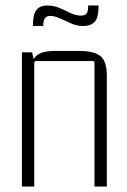

<svg xmlns="http://www.w3.org/2000/svg" viewBox="-20 -681 463 701"><path d="M178 -495H270Q323 -495 346.5 -476.5Q370 -458 370 -405V0H325V-451Q325 -458 318 -458H112Q105 -458 105 -451V0H60V-490H97L105 -458L93 -415Q93 -460 113 -477.5Q133 -495 178 -495ZM138 -586H100Q100 -628 113 -644.5Q126 -661 152 -661Q176 -661 197 -652Q218 -643 237.5 -633.5Q257 -624 275 -624Q290 -624 296 -631.5Q302 -639 302 -661H340Q340 -615 325 -600.5Q310 -586 284 -586Q261 -586 239.5 -595.5Q218 -605 198.5 -614Q179 -623 162 -623Q152 -623 145 -615.5Q138 -608 138 -586Z"/></svg>

Font: Gemunu Libre ExtraLight ExtraLight
Style: Regular
Weight: 250
Version: Version 1.100